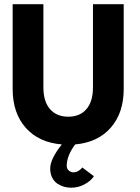

<svg xmlns="http://www.w3.org/2000/svg" viewBox="-20 -680 670 918"><path d="M319.5 217.5Q302.5 217.5 286 212.8Q269.5 208 254.2 198Q239 188 229.5 169.2Q220 150.5 220 126Q220 80.5 275.5 10.5Q165.5 1.5 103 -69Q40.5 -139.5 40.5 -254.5V-660H187.5V-262.5Q187.5 -194.5 219.2 -158.2Q251 -122 306.5 -122Q362 -122 393.2 -158.2Q424.5 -194.5 424.5 -262.5V-660H571.5V-254.5Q571.5 -140.5 509.8 -69.8Q448 1 339.5 10.5Q299 64.5 299 113Q299 127 309 135.5Q319 144 331 144Q344 144 355.8 136.8Q367.5 129.5 373 120.5L429 162.5Q416 183.5 385.8 200.5Q355.5 217.5 319.5 217.5Z"/></svg>

Font: League Spartan
Style: Bold
Weight: 700
Foundry: The League of Moveable Type
Version: Version 2.002